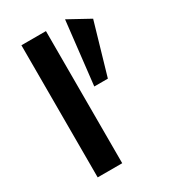

<svg xmlns="http://www.w3.org/2000/svg" viewBox="-174 -792 784 881"><g transform="rotate(-30 218.0 -351.5)"><path d="M80 0V-700H210V0ZM347 -369H275L313 -703L426 -641Z"/></g></svg>

Font: Panamera
Style: Bold
Weight: 700
Designer: Bastien Sozeau
Foundry: NBR — Bastien Sozeau
Version: Version 3.002; ttfautohint (v1.8.4.7-5d5b);gftools[0.9.33]